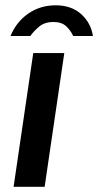

<svg xmlns="http://www.w3.org/2000/svg" viewBox="-20 -722 379 742"><path d="M32.5 0 108.5 -517H228.5L152.5 0ZM195 -701.5Q135.5 -701.5 89.3 -669.5Q43.1 -637.5 20.7 -583H97.2Q110.4 -601.5 131.4 -619.2Q152.4 -637 186.4 -637Q218.9 -637 236.4 -620Q253.9 -603 262.7 -583H339.2Q331.1 -634 293.3 -667.8Q255.5 -701.5 195 -701.5Z"/></svg>

Font: Public Sans SemiBold
Style: Italic
Weight: 600
Italic angle: -8°
Designer: The Public Sans project authors (U.S. Web Design System). Libre Franklin designed by Pablo Impallari and Rodrigo Fuenzal
Version: Version 1.007; ttfautohint (v1.8.1) -l 8 -r 50 -G 200 -x 14 